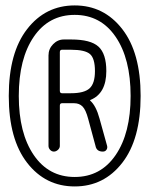

<svg xmlns="http://www.w3.org/2000/svg" viewBox="-20 -712 540 694"><path d="M196.3 -523.4V-383.8Q196.3 -375 204.1 -375H236.3Q284.2 -375 303.7 -392.6Q323.2 -410.2 323.2 -455.1Q323.2 -501 305.2 -516.6Q287.1 -532.2 236.3 -532.2H204.1Q196.3 -532.2 196.3 -523.4ZM155.3 -184.6V-511.7Q155.3 -535.2 171.9 -552.2Q188.5 -569.3 210.9 -569.3H237.3Q307.6 -569.3 335.9 -543.5Q364.3 -517.6 364.3 -455.1Q364.3 -374 306.6 -350.6L305.7 -349.6V-348.6Q327.1 -330.1 339.8 -283.2L367.2 -184.6Q369.1 -176.8 364.7 -170.4Q360.4 -164.1 351.6 -164.1Q329.1 -164.1 325.2 -184.6L298.8 -282.2Q290 -315.4 278.3 -327.1Q266.6 -338.9 248 -338.9H204.1Q196.3 -338.9 196.3 -330.1V-184.6Q196.3 -176.8 189.5 -170.4Q182.6 -164.1 174.8 -164.1Q167 -164.1 161.1 -170.4Q155.3 -176.8 155.3 -184.6ZM397.9 -579.1Q343.8 -658.2 250 -658.2Q156.2 -658.2 102.1 -579.1Q47.9 -500 47.9 -365.2Q47.9 -230.5 102.1 -151.4Q156.2 -72.3 250 -72.3Q343.8 -72.3 397.9 -151.4Q452.1 -230.5 452.1 -365.2Q452.1 -500 397.9 -579.1ZM421.9 -123.5Q355.5 -38.1 250 -38.1Q144.5 -38.1 78.1 -123.5Q11.7 -209 11.7 -365.2Q11.7 -521.5 78.1 -606.9Q144.5 -692.4 250 -692.4Q355.5 -692.4 421.9 -606.9Q488.3 -521.5 488.3 -365.2Q488.3 -209 421.9 -123.5Z"/></svg>

Font: Rounded-X Mgen+ 2m light
Style: Regular
Weight: 200
Designer: [Source Han Sans]
Ryoko NISHIZUKA  (kana & ideographs); Paul D. Hunt (Latin, Greek & Cyrillic); Wenlong ZHANG  (bopomofo
Version: Version 1.059.20150602